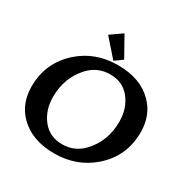

<svg xmlns="http://www.w3.org/2000/svg" viewBox="-211 -1146 1310 1340"><g transform="rotate(30 444.0 -476.0)"><path d="M410.6 -961.9 500.5 -801.3 439 -756.8 316.4 -896ZM403.8 9.8Q222.7 9.8 119.6 -94.7Q34.2 -182.1 34.2 -317.9Q34.2 -508.3 175.3 -634.3Q302.2 -747.1 484.4 -747.1Q667 -747.1 768.6 -642.6Q854 -555.2 854 -419.4Q854 -227.5 712.9 -103Q584.5 9.8 403.8 9.8ZM418.9 -73.2Q522.5 -73.2 591.8 -149.9Q688 -255.4 688 -408.2Q688 -515.1 629.9 -589.4Q571.8 -664.1 469.2 -664.1Q366.2 -664.1 296.4 -587.4Q200.2 -481.9 200.2 -329.1Q200.2 -223.1 258.8 -148.4Q317.4 -73.2 418.9 -73.2Z"/></g></svg>

Font: Berenika
Style: Bold
Weight: 700
Designer: Wojciech Kalinowski "wmk69" (wmk69@o2.pl)
Foundry: Wojciech Kalinowski "wmk69" (wmk69@o2.pl)
Version: Version 3.1.0; 2021-05-14